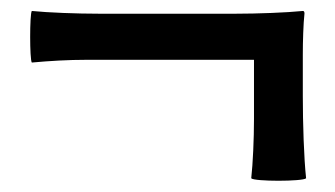

<svg xmlns="http://www.w3.org/2000/svg" viewBox="-20 -438 610 350"><path d="M240 -329H443V-221C443 -185 441 -140 438 -113C443 -107 532 -107 538 -113C534 -150 532 -213 532 -263V-338C532 -363 533 -395 535 -413C535 -415 535 -418 532 -418C502 -415 450 -413 409 -413H285H161C120 -413 68 -415 38 -418C34 -413 34 -329 38 -324C71 -327 104 -329 139 -329H240Z"/></svg>

Font: GenSekiGothic2 TW M
Style: Regular
Weight: 500
Version: Version 2.100;PS 2.1;hotconv 16.6.51;makeotf.lib2.5.65220 DE